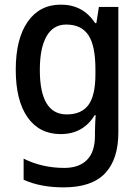

<svg xmlns="http://www.w3.org/2000/svg" viewBox="-20 -569 606 829"><path d="M243 -549Q290 -549 327 -529.5Q364 -510 391 -469H396L407 -539H491V3Q491 119 433.5 179.5Q376 240 255 240Q154 240 82 207V116Q162 156 258 156Q321 156 355.5 121.5Q390 87 390 17V0Q390 -14 391 -35.5Q392 -57 393 -72H389Q339 10 242 10Q150 10 99 -62.5Q48 -135 48 -268Q48 -401 99.5 -475Q151 -549 243 -549ZM266 -463Q210 -463 181 -412.5Q152 -362 152 -267Q152 -75 268 -75Q332 -75 362 -116Q392 -157 392 -248V-270Q392 -372 361.5 -417.5Q331 -463 266 -463Z"/></svg>

Font: Noto Sans Ethiopic SemiCondensed Medium
Style: Regular
Weight: 500
Width: 4
Designer: Monotype Design Team
Foundry: Monotype Imaging Inc.
Version: Version 2.102; ttfautohint (v1.8.4.7-5d5b)